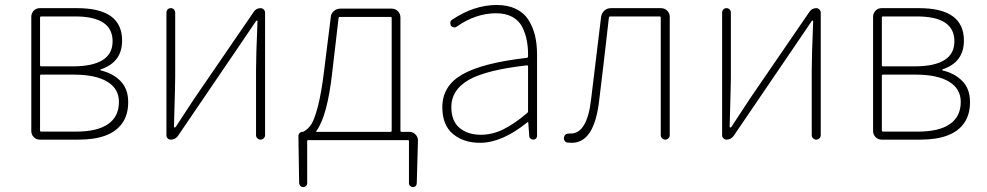

<svg xmlns="http://www.w3.org/2000/svg" viewBox="-20 -560 3958 770"><path d="M139.6 0Q125 0 115.2 -10.3Q105.5 -20.5 105.5 -35.2V-492.2Q105.5 -506.8 115.2 -517.1Q125 -527.3 139.6 -527.3H290Q469.7 -527.3 469.7 -397.5Q469.7 -310.5 384.8 -282.2Q382.8 -282.2 382.8 -280.3Q382.8 -278.3 384.8 -277.3Q431.6 -266.6 462.9 -235.4Q494.1 -204.1 494.1 -150.4Q494.1 -99.6 470.2 -65.9Q446.3 -32.2 402.3 -16.1Q358.4 0 295.9 0ZM140.6 -298.8Q140.6 -293.9 145.5 -293.9H271.5Q431.6 -293.9 431.6 -394.5Q431.6 -494.1 281.2 -494.1H145.5Q140.6 -494.1 140.6 -489.3ZM140.6 -36.1Q140.6 -32.2 145.5 -32.2H285.2Q370.1 -32.2 413.6 -62.5Q457 -92.8 457 -151.4Q457 -204.1 410.2 -232.4Q363.3 -260.7 276.4 -260.7H145.5Q140.6 -260.7 140.6 -256.8Z M665 0Q657.2 0 652.3 -5.4Q647.5 -10.7 647.5 -17.6V-508.8Q647.5 -516.6 652.3 -522Q657.2 -527.3 665 -527.3Q672.9 -527.3 677.7 -522Q682.6 -516.6 682.6 -508.8V-249Q682.6 -224.6 677.7 -51.8Q677.7 -48.8 680.2 -48.8Q682.6 -48.8 684.6 -50.8Q695.3 -67.4 721.7 -107.4Q748 -147.5 758.8 -164.1L997.1 -511.7Q1006.8 -527.3 1025.4 -527.3Q1032.2 -527.3 1037.6 -522Q1043 -516.6 1043 -508.8V-17.6Q1043 -10.7 1037.6 -5.4Q1032.2 0 1024.9 0Q1017.6 0 1012.2 -5.4Q1006.8 -10.7 1006.8 -17.6V-277.3Q1006.8 -335.9 1012.7 -475.6Q1012.7 -477.5 1010.3 -477.5Q1007.8 -477.5 1006.8 -475.6L930.7 -363.3L693.4 -14.6Q682.6 0 665 0Z M1342.8 -492.2Q1338.9 -492.2 1337.9 -488.3L1312.5 -270.5Q1293 -94.7 1249 -35.2Q1246.1 -31.2 1251 -31.2H1545.9Q1550.8 -31.2 1550.8 -36.1V-488.3Q1550.8 -492.2 1545.9 -492.2ZM1585.9 -36.1Q1585.9 -31.2 1589.8 -31.2H1622.1Q1635.7 -31.2 1646 -21Q1656.2 -10.7 1656.2 2.9L1651.4 174.8Q1651.4 181.6 1647 186Q1642.6 190.4 1636.2 190.4Q1629.9 190.4 1625 186Q1620.1 181.6 1620.1 174.8V5.9Q1620.1 2 1616.2 2H1215.8Q1211.9 2 1211.9 5.9V174.8Q1211.9 181.6 1207 186Q1202.1 190.4 1195.8 190.4Q1189.5 190.4 1185.1 186Q1180.7 181.6 1179.7 174.8L1176.8 -11.7V-14.6Q1176.8 -21.5 1181.6 -26.4Q1186.5 -31.2 1193.4 -31.2Q1195.3 -31.2 1197.3 -32.2Q1215.8 -42 1228.5 -61.5Q1241.2 -81.1 1254.9 -133.3Q1268.6 -185.5 1279.3 -272.5L1306.6 -491.2Q1307.6 -505.9 1318.8 -515.6Q1330.1 -525.4 1344.7 -525.4H1550.8Q1565.4 -525.4 1575.7 -515.1Q1585.9 -504.9 1585.9 -490.2Z M1905.3 12.7Q1838.9 12.7 1796.4 -22.9Q1753.9 -58.6 1753.9 -129.9Q1753.9 -215.8 1834.5 -261.7Q1915 -307.6 2092.8 -328.1Q2097.7 -329.1 2097.7 -333Q2097.7 -337.9 2097.7 -342.8Q2097.7 -372.1 2092.8 -396.5Q2087.9 -424.8 2074.7 -451.2Q2061.5 -477.5 2034.7 -492.2Q2007.8 -506.8 1969.7 -506.8Q1887.7 -506.8 1811.5 -453.1Q1805.7 -449.2 1798.8 -450.7Q1792 -452.1 1788.1 -457Q1785.2 -463.9 1786.1 -470.7Q1787.1 -477.5 1793.9 -481.4Q1881.8 -540 1971.7 -540Q2016.6 -540 2048.8 -524.4Q2081.1 -508.8 2099.1 -480.5Q2117.2 -452.1 2125.5 -418Q2133.8 -383.8 2133.8 -340.8V-14.6Q2133.8 -8.8 2129.4 -4.4Q2125 0 2118.7 0Q2112.3 0 2107.4 -4.4Q2102.5 -8.8 2102.5 -14.6L2098.6 -68.4Q2098.6 -70.3 2097.2 -70.3Q2095.7 -70.3 2094.7 -69.3Q1993.2 12.7 1905.3 12.7ZM1908.2 -19.5Q1954.1 -19.5 1998 -41Q2042 -62.5 2093.8 -106.4Q2097.7 -109.4 2097.7 -113.3V-293.9Q2097.7 -297.9 2093.8 -297.9Q2093.8 -297.9 2092.8 -297.9Q1928.7 -279.3 1859.4 -239.3Q1790 -199.2 1790 -130.9Q1790 -74.2 1823.2 -46.9Q1856.4 -19.5 1908.2 -19.5Z M2273.4 12.7Q2262.7 12.7 2254.9 11.7Q2248 10.7 2244.1 3.9Q2241.2 -1 2241.2 -4.9Q2241.2 -7.8 2242.2 -10.7Q2246.1 -25.4 2264.6 -24.4Q2266.6 -24.4 2268.6 -24.4Q2335 -24.4 2350.6 -162.1Q2363.3 -271.5 2390.6 -492.2Q2392.6 -506.8 2403.3 -517.1Q2414.1 -527.3 2429.7 -527.3H2630.9Q2645.5 -527.3 2655.8 -517.1Q2666 -506.8 2666 -492.2V-17.6Q2666 -10.7 2660.6 -5.4Q2655.3 0 2647.9 0Q2640.6 0 2635.3 -5.4Q2629.9 -10.7 2629.9 -17.6V-489.3Q2629.9 -494.1 2625 -494.1H2426.8Q2422.9 -494.1 2421.9 -489.3Q2400.4 -297.9 2382.8 -156.2Q2363.3 12.7 2273.4 12.7Z M2893.6 0Q2885.7 0 2880.9 -5.4Q2876 -10.7 2876 -17.6V-508.8Q2876 -516.6 2880.9 -522Q2885.7 -527.3 2893.6 -527.3Q2901.4 -527.3 2906.2 -522Q2911.1 -516.6 2911.1 -508.8V-249Q2911.1 -224.6 2906.2 -51.8Q2906.2 -48.8 2908.7 -48.8Q2911.1 -48.8 2913.1 -50.8Q2923.8 -67.4 2950.2 -107.4Q2976.6 -147.5 2987.3 -164.1L3225.6 -511.7Q3235.4 -527.3 3253.9 -527.3Q3260.7 -527.3 3266.1 -522Q3271.5 -516.6 3271.5 -508.8V-17.6Q3271.5 -10.7 3266.1 -5.4Q3260.7 0 3253.4 0Q3246.1 0 3240.7 -5.4Q3235.4 -10.7 3235.4 -17.6V-277.3Q3235.4 -335.9 3241.2 -475.6Q3241.2 -477.5 3238.8 -477.5Q3236.3 -477.5 3235.4 -475.6L3159.2 -363.3L2921.9 -14.6Q2911.1 0 2893.6 0Z M3515.6 0Q3501 0 3491.2 -10.3Q3481.4 -20.5 3481.4 -35.2V-492.2Q3481.4 -506.8 3491.2 -517.1Q3501 -527.3 3515.6 -527.3H3666Q3845.7 -527.3 3845.7 -397.5Q3845.7 -310.5 3760.7 -282.2Q3758.8 -282.2 3758.8 -280.3Q3758.8 -278.3 3760.7 -277.3Q3807.6 -266.6 3838.9 -235.4Q3870.1 -204.1 3870.1 -150.4Q3870.1 -99.6 3846.2 -65.9Q3822.3 -32.2 3778.3 -16.1Q3734.4 0 3671.9 0ZM3516.6 -298.8Q3516.6 -293.9 3521.5 -293.9H3647.5Q3807.6 -293.9 3807.6 -394.5Q3807.6 -494.1 3657.2 -494.1H3521.5Q3516.6 -494.1 3516.6 -489.3ZM3516.6 -36.1Q3516.6 -32.2 3521.5 -32.2H3661.1Q3746.1 -32.2 3789.6 -62.5Q3833 -92.8 3833 -151.4Q3833 -204.1 3786.1 -232.4Q3739.3 -260.7 3652.3 -260.7H3521.5Q3516.6 -260.7 3516.6 -256.8Z"/></svg>

Font: Gen Jyuu Gothic ExtraLight
Style: Regular
Weight: 100
Designer: [Source Han Sans]
Ryoko NISHIZUKA  (kana & ideographs); Paul D. Hunt (Latin, Greek & Cyrillic); Wenlong ZHANG  (bopomofo
Version: Version 1.002.20150607